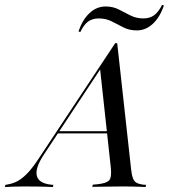

<svg xmlns="http://www.w3.org/2000/svg" viewBox="-89 -756 683 776"><path d="M87.9 -130.6Q52.4 -76.6 59.7 -46Q66.9 -15.3 116.9 -9.7L126.6 -8.9L125 0Q96.8 -1.6 64.5 -2Q32.3 -2.4 8.1 -2.4Q-17.7 -2.4 -36.7 -1.6Q-55.6 -0.8 -69.4 0L-66.9 -8.9L-58.1 -10.5Q-33.9 -14.5 -14.1 -26.2Q5.6 -37.9 26.2 -60.5Q46.8 -83.1 71.8 -121.8L376.6 -581.5H384.7L441.1 -70.2Q443.5 -48.4 448.4 -35.5Q453.2 -22.6 462.9 -17.3Q472.6 -12.1 488.7 -9.7L501.6 -8.9L499.2 0Q489.5 -0.8 476.2 -1.2Q462.9 -1.6 447.2 -2Q431.5 -2.4 413.7 -2.4H408.9H404.8Q385.5 -2.4 367.7 -2Q350 -1.6 334.3 -1.6Q318.5 -1.6 306 -1.2Q293.5 -0.8 283.9 -0.8L286.3 -9.7L304.8 -11.3Q341.9 -15.3 352.4 -27.4Q362.9 -39.5 358.9 -78.2L315.3 -479L329 -495.2ZM141.1 -216.9 146.8 -225.8H381.5V-216.9ZM463.7 -633.1Q433.9 -633.1 410.1 -645.2Q386.3 -657.3 362.9 -669.4Q339.5 -681.5 310.5 -681.5Q284.7 -681.5 267.3 -669Q250 -656.5 235.5 -626.6L228.2 -629Q244.4 -676.6 273 -703.2Q301.6 -729.8 337.9 -729.8Q367.7 -729.8 391.1 -717.7Q414.5 -705.6 438.3 -693.5Q462.1 -681.5 491.1 -681.5Q516.1 -681.5 533.9 -694.4Q551.6 -707.3 566.1 -736.3L573.4 -733.9Q557.3 -686.3 528.6 -659.7Q500 -633.1 463.7 -633.1Z"/></svg>

Font: Playfair 144pt SemiCondensed
Style: Italic
Weight: 400
Width: 4
Italic angle: -15.6°
Designer: Claus Eggers Sørensen
Foundry: Claus Eggers Sørensen
Version: Version 2.203